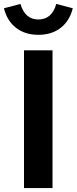

<svg xmlns="http://www.w3.org/2000/svg" viewBox="-59 -956 390 976"><path d="M63 0V-700H208V0ZM136 -779Q68 -779 22.5 -814.5Q-23 -850 -39 -914L45 -936Q68 -857 136 -857Q205 -857 227 -936L311 -914Q295 -850 249.5 -814.5Q204 -779 136 -779Z"/></svg>

Font: Red Hat Display
Style: Bold
Weight: 700
Designer: Pentagram, MCKL
Foundry: Pentagram, MCKL
Version: Version 1.023; ttfautohint (v1.8.3)